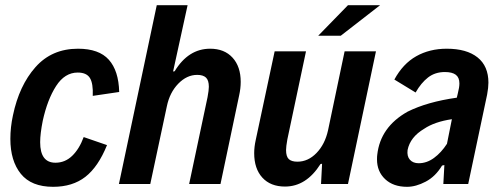

<svg xmlns="http://www.w3.org/2000/svg" viewBox="-20 -710 1931 741"><path d="M20 -174Q20 -219 30 -265Q54 -380 117 -451Q180 -522 281 -522Q362 -522 400 -479.5Q438 -437 440 -355L338 -340Q340 -388 327 -409Q314 -430 280 -430Q230 -430 196.5 -378Q163 -326 145 -244Q135 -194 135 -161Q135 -82 194 -82Q231 -82 258.5 -108.5Q286 -135 303 -181L393 -150Q359 -66 309.5 -27.5Q260 11 185 11Q101 11 60.5 -39Q20 -89 20 -174Z M585 -690H704L648 -434L654 -435Q707 -522 791 -522Q846 -522 877.5 -487.5Q909 -453 909 -394Q909 -369 903 -342L831 0H710L781 -335Q786 -362 786 -375Q786 -400 775 -410.5Q764 -421 741 -421Q701 -421 668 -387Q635 -353 624 -300L560 0H439Z M1323 0H1219L1223 -78L1217 -77Q1162 10 1080 10Q1024 10 992.5 -24.5Q961 -59 961 -119Q961 -143 967 -170L1040 -512H1161L1089 -172Q1084 -144 1084 -131Q1084 -106 1094.5 -96Q1105 -86 1128 -86Q1169 -86 1201.5 -119.5Q1234 -153 1246 -207L1310 -512H1431ZM1323 -690H1447L1295 -572H1208Z M1865 -391Q1865 -372 1860 -345L1787 0H1691L1695 -73L1686 -71Q1661 -29 1623 -9Q1585 11 1551 11Q1498 11 1466.5 -18.5Q1435 -48 1435 -95Q1435 -107 1436 -113Q1448 -220 1553 -279Q1629 -317 1743 -333L1747 -350Q1753 -373 1753 -388Q1753 -411 1739 -421.5Q1725 -432 1697 -432Q1659 -432 1632 -411Q1605 -390 1584 -353L1502 -403Q1535 -464 1586.5 -493Q1638 -522 1704 -522Q1781 -522 1823 -488.5Q1865 -455 1865 -391ZM1705 -155 1724 -250Q1657 -240 1617 -213Q1563 -181 1553 -131Q1550 -107 1562 -93.5Q1574 -80 1596 -80Q1627 -80 1655 -100.5Q1683 -121 1705 -155Z"/></svg>

Font: Decalotype SemiBold Italic
Style: Regular
Weight: 600
Italic angle: -12°
Designer: Alfredo Marco Pradil
Foundry: Alfredo Marco Pradil
Version: Version 1.0